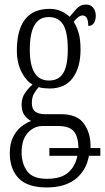

<svg xmlns="http://www.w3.org/2000/svg" viewBox="-20 -583 461 844"><path d="M185 241Q101 241 62 200.5Q23 160 23 90Q23 49 37 20.5Q51 -8 72.5 -25.5Q94 -43 117 -51Q101 -59 88 -76Q75 -93 75 -123Q75 -152 89.5 -173.5Q104 -195 123 -211Q93 -229 73.5 -269Q54 -309 54 -359Q54 -544 198 -544Q226 -544 248.5 -534Q271 -524 286 -509Q298 -524 315.5 -543.5Q333 -563 358 -563Q379 -563 390 -548.5Q401 -534 401 -514Q401 -495 393 -482Q385 -469 368 -469Q368 -515 343 -515Q325 -515 304 -487Q317 -467 325.5 -439Q334 -411 334 -364Q334 -287 300 -240.5Q266 -194 198 -194Q187 -194 172.5 -195.5Q158 -197 150 -200Q139 -188 129.5 -171.5Q120 -155 120 -130Q120 -103 135.5 -92Q151 -81 178 -81H249Q319 -81 348.5 -40Q378 1 378 58Q378 60 378 62.5Q378 65 378 68H421V102H371Q359 167 312 204Q265 241 185 241ZM195 -229Q239 -229 258.5 -262.5Q278 -296 278 -365Q278 -442 257.5 -475Q237 -508 194 -508Q153 -508 132 -473Q111 -438 111 -364Q111 -229 195 -229ZM186 203Q250 203 281 174.5Q312 146 320 102H197V68H325Q324 17 304 -6Q284 -29 237 -29H167Q130 -29 102.5 0.5Q75 30 75 87Q75 136 99.5 169.5Q124 203 186 203Z"/></svg>

Font: Noto Serif ExtraCondensed Light
Style: Regular
Weight: 300
Width: 2
Designer: Monotype Design Team
Foundry: Monotype Imaging Inc.
Version: Version 2.014; ttfautohint (v1.8.4.7-5d5b)